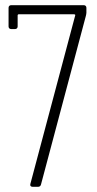

<svg xmlns="http://www.w3.org/2000/svg" viewBox="-20 -720 373 740"><path d="M106 0H127C133 0 137 -4 138 -9L311 -659C312 -664 313 -667 313 -671V-690C313 -696 309 -700 303 -700H23C17 -700 13 -696 13 -690V-618C13 -612 17 -608 23 -608H38C44 -608 48 -612 48 -618V-661C48 -663 50 -665 52 -665H266C268 -665 271 -663 270 -661L97 -11C95 -4 99 0 106 0Z"/></svg>

Font: Barlow Condensed ExtraLight
Style: Regular
Weight: 275
Width: 3
Designer: Jeremy Tribby
Foundry: Tribby Type
Version: Version 1.422;hotconv 1.0.109;makeotfexe 2.5.65596